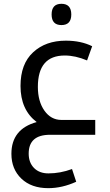

<svg xmlns="http://www.w3.org/2000/svg" viewBox="-20 -709 580 1010"><path d="M172.9 -66.9C84.3 -42.5 40 13.2 40 100.1C40 153.8 57.5 197.3 92.5 230.7C127.5 264.1 174.6 280.8 233.9 280.8C282.7 280.8 331.7 269.5 380.9 247.1L358.9 180.2C317.5 195.5 276.2 203.1 234.9 203.1C203 203.1 177.7 193.6 158.9 174.6C140.2 155.5 130.9 130.4 130.9 99.1C130.9 33 168.3 0 243.2 0H481V-78.1H303.2C266.4 -78.1 236.6 -94.4 213.6 -127C190.7 -159.5 179.2 -201.2 179.2 -252C179.2 -362 226.4 -417 320.8 -417C357.9 -417 397 -408.4 438 -391.1L464.8 -465.8C425.5 -485.4 379.2 -495.1 326.2 -495.1C255.5 -495.1 198.2 -474.7 154.1 -433.8C109.9 -393 87.9 -334 87.9 -256.8C87.9 -173.5 116.2 -110.2 172.9 -66.9ZM303.2 -689C268.7 -689 251.5 -670.2 251.5 -632.8C251.5 -595.7 268.7 -577.1 303.2 -577.1C337.7 -577.1 355 -595.7 355 -632.8C355 -670.2 337.7 -689 303.2 -689Z"/></svg>

Font: Droid Sans Arabic
Style: Regular
Weight: 400
Foundry: Ascender Corporation
Version: Version 1.00